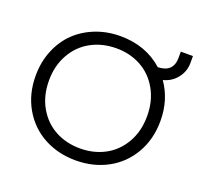

<svg xmlns="http://www.w3.org/2000/svg" viewBox="-130 -896 1113 1059"><g transform="rotate(20 426.5 -366.0)"><path d="M49.8 -349.1Q49.8 -429.7 77.9 -498.3Q106 -566.9 154.8 -614Q203.6 -661.1 271 -687.5Q338.4 -713.9 416 -713.9Q565.4 -713.9 667 -623Q756.8 -626 756.8 -710.9V-747.1H828.1V-707Q828.1 -657.2 797.4 -617.9Q766.6 -578.6 716.8 -565.9Q782.2 -473.1 782.2 -349.1Q782.2 -242.2 734.1 -158.7Q686 -75.2 602.8 -30Q519.5 15.1 416 15.1Q312.5 15.1 229.2 -30Q146 -75.2 97.9 -158.7Q49.8 -242.2 49.8 -349.1ZM704.1 -349.1Q704.1 -437 665.8 -504.9Q627.4 -572.8 562.3 -608.2Q497.1 -643.6 416 -643.1Q335 -642.6 269.8 -607.2Q204.6 -571.8 166.3 -504.4Q127.9 -437 127.9 -349.1Q127.9 -260.3 166.7 -192.6Q205.6 -125 270.5 -90.1Q335.4 -55.2 416 -55.2Q496.6 -55.2 561.5 -90.1Q626.5 -125 665.3 -192.6Q704.1 -260.3 704.1 -349.1Z"/></g></svg>

Font: Prompt Light
Style: Regular
Weight: 300
Designer: Katatrad Team
Foundry: CadsonDemak
Version: Version 1.000;PS 001.000;hotconv 1.0.88;makeotf.lib2.5.64775